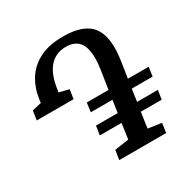

<svg xmlns="http://www.w3.org/2000/svg" viewBox="-167 -910 1058 1068"><g transform="rotate(-30 362.0 -376.0)"><path d="M300 0 309.5 -60.5 400.5 -74 414.5 -173H275L284 -231H423.5L435 -309.5H296L304 -368H443.5L461 -481Q468 -524 467.8 -558.2Q467.5 -592.5 461 -618.2Q454.5 -644 440.8 -660.8Q427 -677.5 406.2 -686Q385.5 -694.5 358 -694.5Q321 -694.5 293.5 -681Q266 -667.5 247.2 -643.8Q228.5 -620 217 -588.8Q205.5 -557.5 200 -521.5L196 -495L258.5 -479.5L249.5 -420.5H13L22 -479.5L81 -493.5L84 -515.5Q93.5 -583.5 127 -637Q160.5 -690.5 221 -721.2Q281.5 -752 370.5 -752Q418.5 -752 454.8 -744Q491 -736 517.2 -720Q543.5 -704 559.8 -679.8Q576 -655.5 583.5 -623.5Q591 -591.5 590.8 -552Q590.5 -512.5 583 -464.5L568 -368H701.5L693 -309.5H559L548 -231H681.5L672.5 -173H538.5L524 -73L610 -60.5L601.5 0Z"/></g></svg>

Font: Merriweather 28pt SemiBold
Style: Italic
Weight: 600
Italic angle: -7.8°
Version: Version 2.101